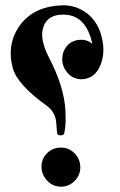

<svg xmlns="http://www.w3.org/2000/svg" viewBox="-20 -691 453 722"><path d="M327 -526Q304 -636 218 -636Q147 -636 139 -570Q135 -531 165 -473Q221 -365 226 -276Q229 -225 222 -192Q221 -182 209 -182Q196 -182 195 -190Q194 -195 193.5 -203.5Q193 -212 192 -223Q191 -268 155 -294Q45 -373 28 -435Q4 -525 55 -596Q108 -668 215 -671Q269 -672 312 -637Q345 -609 359 -564Q379 -499 358 -447Q338 -396 289 -393Q256 -392 234 -417Q214 -440 214 -468Q214 -496 230 -516Q247 -538 277 -541Q307 -544 327 -526ZM136 -64Q136 -94 157 -115Q178 -136 209 -136Q240 -136 261 -114Q282 -92 282 -62Q282 -32 261 -11Q239 11 210 11Q179 11 158 -11Q136 -35 136 -64Z"/></svg>

Font: Amiri
Style: Bold Italic
Weight: 700
Italic angle: 10°
Designer: Khaled Hosny
Version: Version 0.113